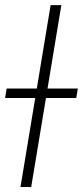

<svg xmlns="http://www.w3.org/2000/svg" viewBox="-55 -748 331 768"><path d="M190.4 -727.5 69.8 0H26.9L147.5 -727.5ZM-34.7 -356 -28.3 -394H256.3L250 -356Z"/></svg>

Font: Inter 28pt ExtraLight
Style: Italic
Weight: 250
Italic angle: -9.3988°
Designer: Rasmus Andersson
Foundry: rsms
Version: Version 4.001;git-66647c0bb